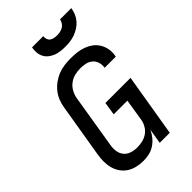

<svg xmlns="http://www.w3.org/2000/svg" viewBox="-281 -1054 1162 1162"><g transform="rotate(-45 300.0 -473.5)"><path d="M226 8Q197 8 169.5 1.5Q142 -5 119.5 -19.5Q97 -34 81.5 -56.5Q66 -79 59 -105Q52 -131 52 -160Q52 -189 57 -217L114 -560Q118 -586 128 -612Q138 -638 155.5 -660Q173 -682 196.5 -699Q220 -716 245.5 -726Q271 -736 298 -739.5Q325 -743 351 -743Q378 -743 405 -740Q432 -737 456.5 -728Q481 -719 501.5 -704Q522 -689 535.5 -667Q549 -645 554 -618.5Q559 -592 554 -565Q554 -563 553.5 -561Q553 -559 553 -557H457Q457 -558 457.5 -559Q458 -560 458 -562Q461 -583 454 -603.5Q447 -624 431 -637Q415 -650 394 -654.5Q373 -659 351 -659Q327 -659 302.5 -653Q278 -647 257.5 -631.5Q237 -616 224.5 -593Q212 -570 208 -546L152 -204Q147 -178 150.5 -153Q154 -128 168.5 -110Q183 -92 206.5 -84Q230 -76 256 -76Q278 -76 300.5 -81Q323 -86 342.5 -99Q362 -112 374.5 -132.5Q387 -153 391 -175L414 -319H297L310 -403H525L458 0H372L388 -96Q377 -72 360 -51.5Q343 -31 321.5 -17Q300 -3 275 2.5Q250 8 226 8ZM379 -815Q358 -815 338 -817.5Q318 -820 299.5 -827.5Q281 -835 266 -847Q251 -859 242 -876.5Q233 -894 231.5 -914.5Q230 -935 234 -955H330Q328 -942 332 -930Q336 -918 345.5 -911Q355 -904 367.5 -901.5Q380 -899 393 -899Q406 -899 419 -901.5Q432 -904 444 -911Q456 -918 463.5 -930Q471 -942 474 -955H570Q567 -934 558.5 -913.5Q550 -893 535.5 -876Q521 -859 502 -847Q483 -835 462.5 -827.5Q442 -820 420.5 -817.5Q399 -815 379 -815Z"/></g></svg>

Font: Iosevka Curly Medium Extended
Style: Italic
Weight: 500
Width: 7
Italic angle: -9°
Monospace: yes
Designer: Belleve Invis
Foundry: Belleve Invis
Version: Version 11.1.0; ttfautohint (v1.8.3)